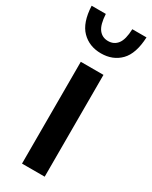

<svg xmlns="http://www.w3.org/2000/svg" viewBox="-239 -843 707 891"><g transform="rotate(30 115.0 -398.0)"><path d="M54 0V-545.5H175.5V0ZM115 -626Q52 -626 11.8 -666.8Q-28.5 -707.5 -32.5 -796H43.5Q46.5 -740 65 -716Q83.5 -692 115 -692Q146.5 -692 165 -716Q183.5 -740 185.5 -796H261.5Q257.5 -707 217.8 -666.5Q178 -626 115 -626Z"/></g></svg>

Font: Encode Sans Condensed Condensed SemiBold
Style: Regular
Weight: 600
Width: 3
Designer: Multiple Designers
Foundry: Impallari Type
Version: Version 3.000; ttfautohint (v1.8.3) -l 8 -r 50 -G 200 -x 14 